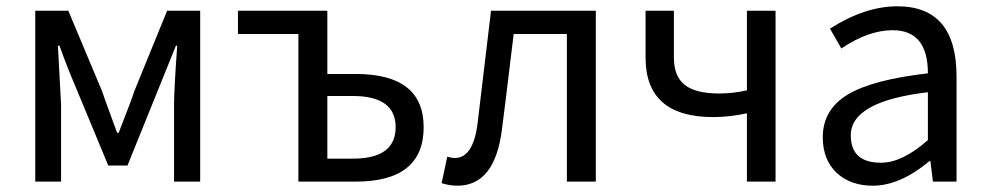

<svg xmlns="http://www.w3.org/2000/svg" viewBox="-20 -577 3140 610"><path d="M92 -543H197L304 -288Q311 -267 328 -221L352 -155H357Q400 -265 407 -288L511 -543H616V0H533V-245Q533 -292 543 -432H539L385 -51H324L219 -304Q192 -367 169 -432H164L174 -245V0H92Z M928 -469H736V-543H1020V-342H1110Q1326 -342 1326 -173Q1326 0 1110 0H928ZM1101 -73Q1237 -73 1237 -173Q1237 -272 1101 -272H1020V-73Z M1383 5 1401 -79Q1415 -75 1425 -75Q1485 -75 1498 -191L1540 -543H1873V0H1781V-469H1612Q1581 -212 1575 -168Q1553 13 1433 13Q1409 13 1383 5Z M2353 -217Q2296 -205 2246 -205Q2031 -205 2031 -394V-543H2121V-394Q2121 -334 2156 -307Q2190 -280 2265 -280Q2309 -280 2353 -290V-543H2444V0H2353Z M2639 -27Q2594 -69 2594 -141Q2594 -229 2674 -277Q2753 -324 2928 -344Q2928 -481 2816 -481Q2739 -481 2653 -423L2617 -486Q2728 -557 2831 -557Q3019 -557 3019 -334V0H2944L2936 -65H2933Q2839 13 2753 13Q2683 13 2639 -27ZM2928 -132V-284Q2683 -255 2683 -147Q2683 -60 2779 -60Q2847 -60 2928 -132Z"/></svg>

Font: Source Han Sans K Regular
Style: Regular
Weight: 400
Designer: Ryoko NISHIZUKA  (kana & ideographs); Paul D. Hunt (Latin, Greek & Cyrillic); Wenlong ZHANG  (bopomofo); Sandoll Communi
Foundry: Adobe Systems Incorporated
Version: Version 1.00 July 18, 2014, initial release